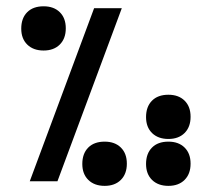

<svg xmlns="http://www.w3.org/2000/svg" viewBox="-20 -576 640 610"><path d="M279 -550H367L162.5 0H74.5ZM47.5 -485Q47.5 -518 66.2 -537Q85 -556 118.5 -556Q151 -556 170 -537.2Q189 -518.5 189 -486Q189 -453.5 170 -434.5Q151 -415.5 118.5 -415.5Q86 -415.5 66.8 -434.2Q47.5 -453 47.5 -485ZM444 -55Q444 -88 462.8 -107Q481.5 -126 515 -126Q547.5 -126 566.5 -107.2Q585.5 -88.5 585.5 -56Q585.5 -23.5 566.5 -4.5Q547.5 14.5 515 14.5Q482.5 14.5 463.2 -4.2Q444 -23 444 -55ZM241.5 -55Q241.5 -88 260.2 -107Q279 -126 312.5 -126Q345 -126 364 -107.2Q383 -88.5 383 -56Q383 -23.5 364 -4.5Q345 14.5 312.5 14.5Q280 14.5 260.8 -4.2Q241.5 -23 241.5 -55ZM444 -204Q444 -237 462.8 -256Q481.5 -275 515 -275Q547.5 -275 566.5 -256.2Q585.5 -237.5 585.5 -205Q585.5 -172.5 566.5 -153.5Q547.5 -134.5 515 -134.5Q482.5 -134.5 463.2 -153.2Q444 -172 444 -204Z"/></svg>

Font: JuliaMono SemiBold
Style: Italic
Weight: 600
Italic angle: -9°
Monospace: yes
Designer: cormullion
Foundry: corm
Version: Version 0.056; ttfautohint (v1.8.4)